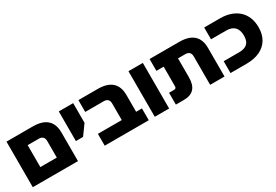

<svg xmlns="http://www.w3.org/2000/svg" viewBox="40 -1415 3199 2222"><g transform="rotate(-30 1639.5 -304.5)"><path d="M55 0V-609H407Q532 -609 595.5 -552Q659 -495 659 -382V0ZM247 -158H467V-379Q467 -415 448.5 -433Q430 -451 398 -451H247Z M754 -213V-609H946V-346L850 -213Z M1335 0V-379Q1335 -415 1316.5 -433Q1298 -451 1266 -451H1016V-609H1275Q1400 -609 1463.5 -552Q1527 -495 1527 -382V0ZM1016 0V-158H1605V0Z M1685 0V-609H1877V0Z M2425 0V-379Q2425 -415 2406.5 -433Q2388 -451 2356 -451H1967V-609H2365Q2490 -609 2553.5 -552Q2617 -495 2617 -382V0ZM1967 0V-158H2034Q2048 -158 2056 -164.5Q2064 -171 2064 -188V-574H2256V-198Q2256 -99 2211 -49.5Q2166 0 2075 0Z M2697 0V-158H2900Q2977 -158 3013 -191.5Q3049 -225 3049 -297Q3049 -373 3011.5 -412Q2974 -451 2900 -451H2697V-609H2910Q2987 -609 3048.5 -587.5Q3110 -566 3154 -525.5Q3198 -485 3221 -427Q3244 -369 3244 -297Q3244 -204 3204.5 -137.5Q3165 -71 3090.5 -35.5Q3016 0 2910 0Z"/></g></svg>

Font: Noto Sans Hebrew Black
Style: Regular
Weight: 900
Designer: Monotype Design Team
Foundry: Monotype Imaging Inc.
Version: Version 2.003